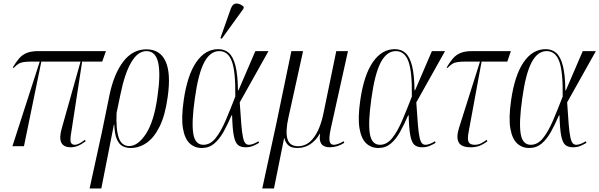

<svg xmlns="http://www.w3.org/2000/svg" viewBox="-20 -824 3378 1082"><path d="M50 0 204 -477H163Q133 -477 115 -474.5Q97 -472 84 -464Q71 -456 57 -441L52 -444Q70 -474 87.5 -494.5Q105 -515 130.5 -525.5Q156 -536 196 -536H577L556 -477H443L382 -81Q374 -37 379 -22.5Q384 -8 402 -8Q423 -8 458 -36L463 -28Q437 -9 417.5 -1.5Q398 6 379 6Q296 6 329 -104L434 -477H213L115 0Z M485 238 555 -83 598 -293Q623 -410 675.5 -478Q728 -546 805 -546Q882 -546 913 -478.5Q944 -411 925 -278Q911 -175 880 -112Q849 -49 807 -19.5Q765 10 716 10Q690 10 670 -1Q650 -12 638 -40.5Q626 -69 624 -122H622L551 238ZM708 -1Q758 -1 803 -70.5Q848 -140 867 -277Q886 -406 871.5 -471Q857 -536 805 -536Q757 -536 720 -473.5Q683 -411 659 -293L637 -188Q633 -93 649.5 -47Q666 -1 708 -1Z M1117 10Q1077 10 1049 -16Q1021 -42 1011 -100.5Q1001 -159 1015 -257Q1035 -399 1085.5 -473Q1136 -547 1210 -547Q1246 -547 1270 -525.5Q1294 -504 1307 -453.5Q1320 -403 1321 -315H1324L1419 -536H1493L1331 -247Q1336 -169 1340 -121.5Q1344 -74 1349.5 -49.5Q1355 -25 1363 -16.5Q1371 -8 1383 -8Q1395 -8 1410.5 -14.5Q1426 -21 1436 -28L1440 -19Q1425 -10 1406.5 -2Q1388 6 1364 6Q1336 6 1320.5 -7.5Q1305 -21 1297.5 -59.5Q1290 -98 1288 -174H1285Q1263 -123 1240 -81.5Q1217 -40 1187.5 -15Q1158 10 1117 10ZM1126 -8Q1165 -8 1195 -45.5Q1225 -83 1251.5 -145Q1278 -207 1306 -280Q1308 -421 1286.5 -478.5Q1265 -536 1216 -536Q1164 -536 1130.5 -472Q1097 -408 1078 -269Q1059 -136 1069 -72Q1079 -8 1126 -8ZM1230 -606 1222 -609 1281 -776Q1292 -805 1314 -804Q1336 -803 1354 -785L1352 -775Z M1458 238 1538 -131 1622 -536H1688L1606 -164Q1588 -85 1599.5 -42.5Q1611 0 1660 0Q1712 0 1748.5 -49Q1785 -98 1803 -186L1875 -536H1941L1844 -99Q1833 -47 1837.5 -27.5Q1842 -8 1861 -8Q1869 -8 1882.5 -12Q1896 -16 1917 -28L1920 -19Q1881 6 1839 6Q1771 6 1784 -70H1782Q1760 -32 1728 -11Q1696 10 1656 10Q1620 10 1603.5 -6.5Q1587 -23 1583 -45H1581L1524 238Z M2112 10Q2072 10 2044 -16Q2016 -42 2006 -100.5Q1996 -159 2010 -257Q2030 -399 2080.5 -473Q2131 -547 2205 -547Q2241 -547 2265 -525.5Q2289 -504 2302 -453.5Q2315 -403 2316 -315H2319L2414 -536H2488L2326 -247Q2331 -169 2335 -121.5Q2339 -74 2344.5 -49.5Q2350 -25 2358 -16.5Q2366 -8 2378 -8Q2390 -8 2405.5 -14.5Q2421 -21 2431 -28L2435 -19Q2420 -10 2401.5 -2Q2383 6 2359 6Q2331 6 2315.5 -7.5Q2300 -21 2292.5 -59.5Q2285 -98 2283 -174H2280Q2258 -123 2235 -81.5Q2212 -40 2182.5 -15Q2153 10 2112 10ZM2121 -8Q2160 -8 2190 -45.5Q2220 -83 2246.5 -145Q2273 -207 2301 -280Q2303 -421 2281.5 -478.5Q2260 -536 2211 -536Q2159 -536 2125.5 -472Q2092 -408 2073 -269Q2054 -136 2064 -72Q2074 -8 2121 -8Z M2633 6Q2579 6 2564.5 -22.5Q2550 -51 2567 -104L2685 -477H2608Q2578 -477 2560 -474.5Q2542 -472 2529 -464Q2516 -456 2502 -441L2497 -444Q2515 -474 2532.5 -494.5Q2550 -515 2575.5 -525.5Q2601 -536 2641 -536H2859L2839 -477H2694L2621 -81Q2613 -40 2620.5 -24Q2628 -8 2656 -8Q2675 -8 2692.5 -17Q2710 -26 2722 -36L2727 -28Q2701 -9 2680 -1.5Q2659 6 2633 6Z M2962 10Q2922 10 2894 -16Q2866 -42 2856 -100.5Q2846 -159 2860 -257Q2880 -399 2930.5 -473Q2981 -547 3055 -547Q3091 -547 3115 -525.5Q3139 -504 3152 -453.5Q3165 -403 3166 -315H3169L3264 -536H3338L3176 -247Q3181 -169 3185 -121.5Q3189 -74 3194.5 -49.5Q3200 -25 3208 -16.5Q3216 -8 3228 -8Q3240 -8 3255.5 -14.5Q3271 -21 3281 -28L3285 -19Q3270 -10 3251.5 -2Q3233 6 3209 6Q3181 6 3165.5 -7.5Q3150 -21 3142.5 -59.5Q3135 -98 3133 -174H3130Q3108 -123 3085 -81.5Q3062 -40 3032.5 -15Q3003 10 2962 10ZM2971 -8Q3010 -8 3040 -45.5Q3070 -83 3096.5 -145Q3123 -207 3151 -280Q3153 -421 3131.5 -478.5Q3110 -536 3061 -536Q3009 -536 2975.5 -472Q2942 -408 2923 -269Q2904 -136 2914 -72Q2924 -8 2971 -8Z"/></svg>

Font: Noto Serif Display ExtraCondensed Light
Style: Italic
Weight: 300
Width: 2
Italic angle: -12°
Designer: Monotype Design Team
Foundry: Monotype Imaging Inc.
Version: Version 2.009